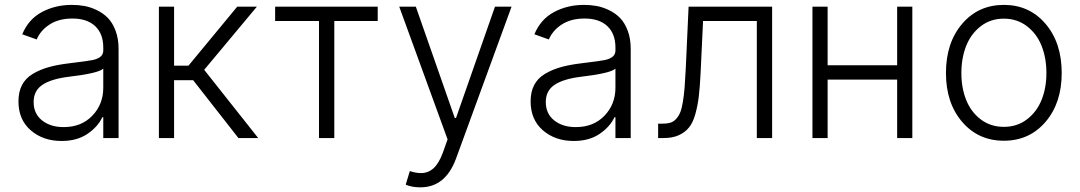

<svg xmlns="http://www.w3.org/2000/svg" viewBox="-20 -573 4482 797"><path d="M235.8 12.2Q158.7 12.2 107.7 -32Q56.6 -76.2 56.6 -152.3Q56.6 -191.9 71.5 -220.2Q86.4 -248.5 115.7 -266.1Q145 -283.7 180.9 -293.9Q216.8 -304.2 266.1 -310.1Q350.1 -320.3 364.3 -323.7Q401.9 -332 407.2 -353Q408.7 -357.9 408.7 -363.3V-376Q408.7 -432.6 375.2 -464.4Q341.8 -496.1 280.3 -496.1Q224.6 -496.1 186.5 -471.7Q148.4 -447.3 132.3 -409.2L72.3 -430.7Q98.6 -493.7 154.3 -523.2Q210 -552.7 278.3 -552.7Q305.7 -552.7 330.8 -548.1Q356 -543.5 382.3 -530.8Q408.7 -518.1 428 -498.3Q447.3 -478.5 459.7 -445.6Q472.2 -412.6 472.2 -370.6V0H408.7V-86.4H404.8Q385.3 -45.4 342 -16.6Q298.8 12.2 235.8 12.2ZM244.1 -45.4Q317.9 -45.4 363.3 -92.8Q408.7 -140.1 408.7 -209V-288.1Q389.2 -269 266.1 -254.4Q193.4 -245.6 156.5 -221.2Q119.6 -196.8 119.6 -149.4Q119.6 -101.1 154.5 -73.2Q189.5 -45.4 244.1 -45.4Z M639.6 0V-545.4H702.6V-300.3H762.2L964.8 -545.4H1046.4L827.6 -283.2L1051.8 0H969.7L781.7 -240.2H702.6V0Z M1122.1 -485.8V-545.4H1547.9V-485.8H1367.7V0H1304.2V-485.8Z M1725.1 204.6Q1688.5 204.6 1664.1 193.4L1681.2 137.2Q1707 145.5 1727.1 145.5Q1757.3 145.5 1779.5 125.5Q1801.8 105.5 1818.4 60.5L1837.9 5.4L1637.2 -545.4H1706.1L1867.7 -83.5H1873L2034.7 -545.4H2103.5L1872.6 86.4Q1828.6 204.6 1725.1 204.6Z M2361.8 12.2Q2284.7 12.2 2233.6 -32Q2182.6 -76.2 2182.6 -152.3Q2182.6 -191.9 2197.5 -220.2Q2212.4 -248.5 2241.7 -266.1Q2271 -283.7 2306.9 -293.9Q2342.8 -304.2 2392.1 -310.1Q2476.1 -320.3 2490.2 -323.7Q2527.8 -332 2533.2 -353Q2534.7 -357.9 2534.7 -363.3V-376Q2534.7 -432.6 2501.2 -464.4Q2467.8 -496.1 2406.2 -496.1Q2350.6 -496.1 2312.5 -471.7Q2274.4 -447.3 2258.3 -409.2L2198.2 -430.7Q2224.6 -493.7 2280.3 -523.2Q2335.9 -552.7 2404.3 -552.7Q2431.6 -552.7 2456.8 -548.1Q2481.9 -543.5 2508.3 -530.8Q2534.7 -518.1 2554 -498.3Q2573.2 -478.5 2585.7 -445.6Q2598.1 -412.6 2598.1 -370.6V0H2534.7V-86.4H2530.8Q2511.2 -45.4 2468 -16.6Q2424.8 12.2 2361.8 12.2ZM2370.1 -45.4Q2443.8 -45.4 2489.3 -92.8Q2534.7 -140.1 2534.7 -209V-288.1Q2515.1 -269 2392.1 -254.4Q2319.3 -245.6 2282.5 -221.2Q2245.6 -196.8 2245.6 -149.4Q2245.6 -101.1 2280.5 -73.2Q2315.4 -45.4 2370.1 -45.4Z M2711.9 0V-59.6H2729Q2749 -59.6 2762.7 -63.7Q2776.4 -67.9 2786.9 -79.6Q2797.4 -91.3 2803.7 -106.7Q2810.1 -122.1 2814.7 -150.4Q2819.3 -178.7 2821.8 -210Q2824.2 -241.2 2826.7 -290L2838.4 -545.4H3185.1V0H3121.6V-485.8H2898.4L2888.2 -269Q2885.3 -210.9 2880.6 -172.1Q2876 -133.3 2866 -98.1Q2856 -63 2839.4 -43Q2822.8 -22.9 2797.1 -11.5Q2771.5 0 2734.9 0Z M3415.5 -545.4V-302.2H3704.1V-545.4H3767.1V0H3704.1V-242.7H3415.5V0H3352.5V-545.4Z M3906.7 -270Q3906.7 -395.5 3973.9 -474.1Q4041 -552.7 4147 -552.7Q4252.9 -552.7 4320.1 -474.1Q4387.2 -395.5 4387.2 -270Q4387.2 -145.5 4320.1 -67.1Q4252.9 11.2 4147 11.2Q4041 11.2 3973.9 -67.1Q3906.7 -145.5 3906.7 -270ZM4051.5 -77.1Q4092.3 -46.4 4147 -46.4Q4201.7 -46.4 4242.4 -77.1Q4283.2 -107.9 4303.5 -158Q4323.7 -208 4323.7 -270Q4323.7 -332 4303.7 -382.6Q4283.7 -433.1 4242.7 -464.4Q4201.7 -495.6 4147 -495.6Q4092.3 -495.6 4051.5 -464.4Q4010.7 -433.1 3990.7 -382.6Q3970.7 -332 3970.7 -270Q3970.7 -208 3990.7 -158Q4010.7 -107.9 4051.5 -77.1Z"/></svg>

Font: Interop Light
Style: Regular
Weight: 300
Designer: Rasmus Andersson, Google, Jang Haemin
Foundry: jhaemin
Version: Version 1.007